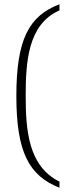

<svg xmlns="http://www.w3.org/2000/svg" viewBox="-20 -767 332 904"><path d="M260 117V88C113 16 101 -156 101 -315C101 -474 111 -653 260 -718V-747C116 -692 57 -581 57 -315C57 -51 116 60 260 117Z"/></svg>

Font: Noto Serif Myanmar ExtraLight
Style: Regular
Weight: 200
Designer: Ben Mitchell and the Monotype Design Team
Foundry: Monotype Imaging Inc.
Version: Version 2.106